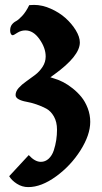

<svg xmlns="http://www.w3.org/2000/svg" viewBox="-20 -680 411 776"><path d="M32.2 -537.6Q26.9 -537.6 23.9 -543.2Q21 -548.8 21 -556.2Q21 -571.3 27.8 -580.3Q34.7 -589.4 44.7 -594.5Q54.7 -599.6 70.1 -616.2Q85.4 -632.8 98.1 -659.2Q109.9 -660.2 117.7 -660.2Q150.4 -660.2 184.8 -645Q219.2 -629.9 244.6 -607.2Q270 -584.5 286.4 -557.6Q302.7 -530.8 302.7 -508.3Q302.7 -453.6 199.2 -378.9L183.6 -367.7L201.7 -361.8Q218.3 -356.9 236.1 -347.7Q253.9 -338.4 273.7 -322.8Q293.5 -307.1 308.8 -288.3Q324.2 -269.5 334.5 -242.9Q344.7 -216.3 344.7 -187.5Q344.7 -134.8 305.4 -72.5Q266.1 -10.3 206.5 33Q147 76.2 94.2 76.2Q69.3 76.2 48.3 62.7Q27.3 49.3 17.1 32.2L96.2 -53.2Q121.1 -25.9 145 -25.9Q163.1 -25.9 176.8 -38.6Q190.4 -51.3 197.3 -72Q204.1 -92.8 207.3 -113.8Q210.4 -134.8 210.4 -155.8Q210.4 -187 198 -209Q185.5 -231 167 -241Q148.4 -251 126.7 -258.3Q105 -265.6 86.4 -268.8Q67.9 -272 55.4 -278.8Q43 -285.6 43 -295.9Q43 -310.5 55.4 -324.5Q67.9 -338.4 85.7 -350.8Q103.5 -363.3 121.6 -377Q139.6 -390.6 152.1 -409.9Q164.6 -429.2 164.6 -451.7Q164.6 -486.3 139.6 -521.7Q114.7 -557.1 82.5 -557.1Q64.9 -557.1 49.8 -547.4Q34.7 -537.6 32.2 -537.6Z"/></svg>

Font: KJV1611
Style: Regular
Weight: 400
Version: Version 3.6.1